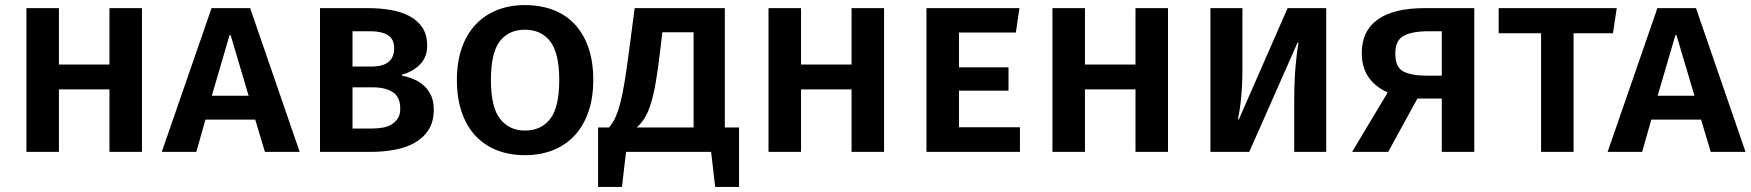

<svg xmlns="http://www.w3.org/2000/svg" viewBox="-20 -598 6893 756"><path d="M411 0V-246H212V0H84V-566H212V-344H411V-566H539V0Z M985 -127H789L753 0H617L813 -566H965L1160 0H1023ZM814 -221H959L888 -460H884Z M1556 -170Q1556 -217 1526 -235.5Q1496 -254 1451 -254H1368V-92H1446Q1467 -92 1487 -95.5Q1507 -99 1522 -108Q1537 -117 1546.5 -132Q1556 -147 1556 -170ZM1532 -408Q1532 -444 1507.5 -459.5Q1483 -475 1438 -475H1368V-336H1443Q1532 -336 1532 -408ZM1688 -167Q1688 -118 1667 -86Q1646 -54 1611.5 -35Q1577 -16 1532.5 -8Q1488 0 1441 0H1240V-566H1430Q1475 -566 1517 -559Q1559 -552 1591.5 -535Q1624 -518 1643 -489.5Q1662 -461 1662 -418Q1662 -373 1634 -344.5Q1606 -316 1563 -304V-300Q1589 -295 1611.5 -285Q1634 -275 1651 -259Q1668 -243 1678 -220.5Q1688 -198 1688 -167Z M2316 -283Q2316 -213 2297 -158Q2278 -103 2243 -65Q2208 -27 2158 -7Q2108 13 2047 13Q1986 13 1936.5 -6.5Q1887 -26 1852 -63.5Q1817 -101 1798 -156.5Q1779 -212 1779 -283Q1779 -353 1798 -408Q1817 -463 1852 -500.5Q1887 -538 1936.5 -558Q1986 -578 2047 -578Q2108 -578 2158 -559Q2208 -540 2243 -502.5Q2278 -465 2297 -410Q2316 -355 2316 -283ZM2182 -283Q2182 -389 2146.5 -435Q2111 -481 2047 -481Q1983 -481 1948 -435.5Q1913 -390 1913 -283Q1913 -176 1949 -130Q1985 -84 2047 -84Q2111 -84 2146.5 -130Q2182 -176 2182 -283Z M2378 -96Q2392 -112 2402.5 -134.5Q2413 -157 2422 -191Q2431 -225 2439 -273.5Q2447 -322 2456 -391L2479 -566H2834V-96H2890V138H2796L2780 0H2445L2429 138H2335V-96ZM2588 -471 2579 -395Q2571 -326 2562.5 -276.5Q2554 -227 2543.5 -192.5Q2533 -158 2519.5 -135.5Q2506 -113 2487 -96H2711V-471Z M3333 0V-246H3134V0H3006V-566H3134V-344H3333V-566H3461V0Z M3756 -470V-333H3951V-241H3756V-97H3996V0H3628V-566H3994L3980 -470Z M4451 0V-246H4252V0H4124V-566H4252V-344H4451V-566H4579V0Z M4746 0V-566H4872V-324Q4872 -265 4867 -213.5Q4862 -162 4854 -128H4858L5050 -566H5202V0H5076V-197Q5076 -276 5081 -334.5Q5086 -393 5093 -430H5089L4899 0Z M5561 -210 5446 0H5304L5444 -234Q5342 -280 5342 -389Q5342 -476 5404.5 -521Q5467 -566 5590 -566H5785V0H5657V-210ZM5474 -387Q5474 -333 5506 -316.5Q5538 -300 5599 -300H5657V-475H5607Q5540 -475 5507 -457Q5474 -439 5474 -387Z M6176 -467V0H6048V-467H5881V-566H6346L6331 -467Z M6678 -127H6482L6446 0H6310L6506 -566H6658L6853 0H6716ZM6507 -221H6652L6581 -460H6577Z"/></svg>

Font: Qnwhxotralxmqkhsjrfbfhwcoqn
Style: Regular
Weight: 500
Designer: Carrois Corporate & Edenspiekermann
Foundry: Carrois Corporate GbR & Edenspiekermann AG
Version: Version 2.001